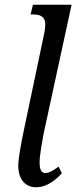

<svg xmlns="http://www.w3.org/2000/svg" viewBox="-20 -780 322 810"><path d="M132 10C181 10 217 -24 241 -49L227 -77C207 -62 187 -50 171 -50C154 -50 147 -66 147 -96C147 -124 158 -183 164 -216L282 -760H119L109 -719H120C148 -719 171 -711 171 -678C171 -668 169 -648 164 -627L82 -237C70 -178 57 -115 57 -79C57 -32 81 10 132 10Z"/></svg>

Font: Noto Serif ExtraCondensed
Style: Italic
Weight: 400
Width: 2
Italic angle: -12°
Designer: Monotype Design Team
Foundry: Monotype Imaging Inc.
Version: Version 2.014